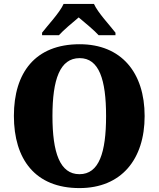

<svg xmlns="http://www.w3.org/2000/svg" viewBox="-20 -951 810 981"><path d="M195 -784V-771H281C301 -794 353 -838 382 -862C410 -839 467 -791 484 -771H570V-784C541 -822 480 -886 460 -931H305C285 -886 224 -822 195 -784ZM386 10C600 10 719 -137 719 -358C719 -580 600 -725 387 -725C160 -725 51 -580 51 -359C51 -137 160 10 386 10ZM386 -61C286 -61 248 -171 248 -358C248 -545 286 -654 387 -654C486 -654 522 -545 522 -358C522 -171 486 -61 386 -61Z"/></svg>

Font: Noto Serif Devanagari SemiCondensed Black
Style: Regular
Weight: 900
Width: 4
Designer: Universal Thirst, Indian Type Foundry and the Monotype Design Team
Foundry: Monotype Imaging Inc.
Version: Version 2.004